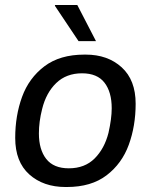

<svg xmlns="http://www.w3.org/2000/svg" viewBox="-20 -740 616 770"><path d="M524 -324Q524 -235 496.5 -159.5Q469 -84 407.5 -37Q346 10 248 10H243Q154 10 97.5 -40.5Q41 -91 41 -187Q41 -276 68.5 -351.5Q96 -427 158 -474Q220 -521 318 -521H324Q412 -521 468 -470Q524 -419 524 -324ZM149 -303Q136 -252 136 -205Q136 -140 165.5 -102.5Q195 -65 256 -65Q320 -65 359.5 -104.5Q399 -144 415 -207Q428 -264 428 -306Q428 -371 399 -408.5Q370 -446 309 -446Q246 -446 205.5 -407Q165 -368 149 -303ZM201 -720H290L365 -575H295L200 -717Z"/></svg>

Font: Chivo
Style: Italic
Weight: 400
Italic angle: -8.05°
Designer: Hector Gatti
Foundry: Omnibus-Type
Version: Version 1.007